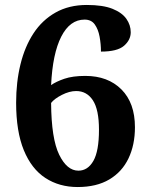

<svg xmlns="http://www.w3.org/2000/svg" viewBox="-20 -744 599 774"><path d="M293 10Q219 10 163 -26.5Q107 -63 76 -138.5Q45 -214 45 -330Q45 -413 62.5 -484.5Q80 -556 115 -609.5Q150 -663 204 -693.5Q258 -724 330 -724Q395 -724 433.5 -708.5Q472 -693 489.5 -668Q507 -643 507 -614Q507 -583 480 -559.5Q453 -536 387 -536Q387 -566 381.5 -596Q376 -626 362 -645.5Q348 -665 321 -665Q262 -665 227 -596.5Q192 -528 186 -401Q206 -415 239.5 -426.5Q273 -438 324 -438Q415 -438 469.5 -383.5Q524 -329 524 -231Q524 -160 498 -105.5Q472 -51 420.5 -20.5Q369 10 293 10ZM296 -56Q334 -56 356.5 -95.5Q379 -135 379 -221Q379 -302 354.5 -339.5Q330 -377 287 -377Q260 -377 229.5 -361.5Q199 -346 186 -329Q187 -185 218.5 -120.5Q250 -56 296 -56Z"/></svg>

Font: Noto Serif NP Hmong
Style: Regular
Weight: 400
Designer: Dalton Maag Ltd
Foundry: Dalton Maag Ltd
Version: Version 1.001